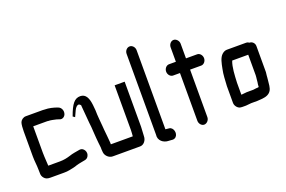

<svg xmlns="http://www.w3.org/2000/svg" viewBox="-98 -1042 2145 1440"><g transform="rotate(-20 974.5 -322.0)"><path d="M50 -37C50 -27 54 -15 62 -5C74 11 89 16 113 16H221C237 16 253 15 266 12C287 8 313 3 330 -4C341 -8 356 -10 369 -13C394 -19 414 -16 427 -37C448 -69 421 -112 389 -106C362 -101 330 -97 305 -88C280 -80 253 -74 221 -74H128V-77C128 -100 124 -124 124 -147C123 -155 123 -167 123 -179V-390H229C234 -390 239 -390 242 -389C263 -389 285 -383 304 -379L317 -375L326 -372C349 -362 370 -379 375 -398C383 -425 368 -449 352 -456L343 -460C315 -470 281 -479 246 -479C242 -480 237 -480 231 -480H96C76 -480 57 -465 51 -450C45 -436 43 -402 43 -378V-177C43 -140 49 -107 49 -74C49 -63 50 -49 50 -37Z M527 -270C529 -253 533 -220 533 -202C534 -193 534 -183 535 -173L537 -145C539 -118 542 -93 545 -67V-52C545 -43 546 -35 547 -28C550 0 577 26 607 26H825C855 26 878 -4 878 -36C878 -61 882 -83 882 -110V-470H802V-113C802 -95 800 -80 799 -64H624V-77C621 -107 618 -153 614 -185L612 -211C609 -253 603 -300 603 -343L599 -386C593 -441 576 -482 531 -482C486 -482 459 -450 426 -358L442 -347L464 -395C473 -415 488 -427 497 -427C504 -427 514 -419 516 -412L515 -411Z M967 -661V-16C960 30 1000 60 1041 60C1047 61 1052 61 1058 61L1069 62C1080 63 1089 60 1098 52C1123 27 1108 -25 1075 -27L1047 -30V-661C1047 -686 1028 -706 1007 -706C986 -706 967 -686 967 -661Z M1294 -594V-479H1239C1218 -479 1200 -458 1200 -434C1200 -410 1218 -389 1239 -389H1294V-8C1294 16 1312 37 1333 37C1354 37 1374 16 1374 -8V-387H1463C1484 -387 1502 -408 1502 -432C1502 -456 1484 -477 1463 -477H1374V-594C1374 -618 1354 -639 1333 -639C1312 -639 1294 -618 1294 -594Z M1676 -79H1671V-174C1674 -235 1676 -297 1694 -343H1822V-179C1821 -172 1821 -168 1821 -165C1820 -160 1820 -154 1819 -147L1817 -126C1814 -113 1814 -104 1813 -89C1811 -88 1809 -87 1807 -87C1803 -87 1797 -87 1791 -86L1776 -84C1773 -83 1770 -83 1767 -83H1717C1703 -83 1688 -79 1676 -79ZM1636 9C1640 10 1648 10 1656 10H1676C1689 10 1706 6 1719 6H1767C1775 6 1788 4 1798 4C1802 3 1806 3 1809 3C1840 0 1866 -10 1880 -34C1892 -55 1893 -86 1896 -114L1898 -135C1899 -142 1899 -146 1899 -149C1900 -156 1901 -164 1902 -175V-383C1902 -407 1883 -425 1861 -425C1855 -430 1847 -433 1839 -433H1684C1671 -433 1657 -427 1645 -416C1620 -394 1612 -350 1604 -309C1595 -269 1594 -222 1591 -176V-42C1591 -17 1614 9 1636 9Z"/></g></svg>

Font: Electronic
Style: Circ
Weight: 900
Version: Version 1.011